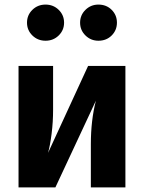

<svg xmlns="http://www.w3.org/2000/svg" viewBox="-20 -819 628 839"><path d="M528 0H377V-189Q377 -293 399 -379L222 0H61V-531H212V-339Q212 -286 205.5 -234.5Q199 -183 190 -151L365 -531H528ZM260 -720Q260 -687 236.5 -664Q213 -641 179 -641Q145 -641 121.5 -664Q98 -687 98 -720Q98 -753 121.5 -776Q145 -799 179 -799Q213 -799 236.5 -776Q260 -753 260 -720ZM491 -720Q491 -687 468 -664Q445 -641 410 -641Q377 -641 353.5 -664Q330 -687 330 -720Q330 -753 353.5 -776Q377 -799 410 -799Q445 -799 468 -776Q491 -753 491 -720Z"/></svg>

Font: FiraGOUPP
Style: Bold
Weight: 700
Designer: bBox Type
Foundry: bBox Type GmbH
Version: Version 1.001